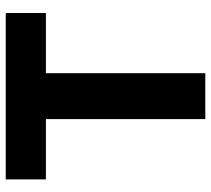

<svg xmlns="http://www.w3.org/2000/svg" viewBox="-54 -700 753 686"><g transform="rotate(-90 323.0 -356.5)"><path d="M241 0V-569.5H25.5V-713H620V-569.5H405V0Z"/></g></svg>

Font: Heraclito
Style: Bold
Weight: 700
Designer: Kostas Bartsokas (font) & Cristiano Sobral (main changes)
Foundry: Kostas Bartsokas (font) & Cristiano Sobral (main changes)
Version: Version 1.00;July 8, 2020;FontCreator 13.0.0.2655 64-bit